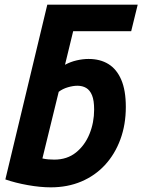

<svg xmlns="http://www.w3.org/2000/svg" viewBox="-20 -789 611 824"><path d="M198 15Q153 15 99.5 5.5Q46 -4 3 -19L183 -769H571L543 -655H294L259 -511Q283 -524 309.5 -530Q336 -536 360 -536Q410 -536 445.5 -514Q481 -492 500.5 -446.5Q520 -401 520 -330Q520 -254 496.5 -190.5Q473 -127 430.5 -81Q388 -35 329 -10Q270 15 198 15ZM213 -104Q268 -104 306 -134.5Q344 -165 364 -214Q384 -263 384 -319Q384 -358 375 -380Q366 -402 350 -411.5Q334 -421 312 -421Q294 -421 271.5 -414.5Q249 -408 232 -395L162 -109Q175 -106 188 -105Q201 -104 213 -104Z"/></svg>

Font: Ubuntu Sans Mono
Style: Bold Italic
Weight: 700
Italic angle: -13.5°
Monospace: yes
Designer: Dalton Maag Ltd
Foundry: Dalton Maag Ltd
Version: Version 1.006